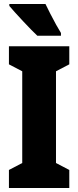

<svg xmlns="http://www.w3.org/2000/svg" viewBox="-20 -947 394 967"><path d="M329 0H25V-91L92 -126V-588L25 -623V-714H329V-623L262 -588V-126L329 -91ZM209 -927Q218 -908 233 -878.5Q248 -849 263 -822Q278 -795 287 -781V-767H168Q156 -778 136.5 -798Q117 -818 95.5 -841Q74 -864 55.5 -884.5Q37 -905 27 -917V-927Z"/></svg>

Font: Noto Sans Thai Looped ExtraCondensed Black
Style: Regular
Weight: 900
Width: 2
Designer: Sasikarn Vongin, Ben Mitchell
Foundry: The Fontpad Ltd
Version: Version 1.001; ttfautohint (v1.8.4.7-5d5b)